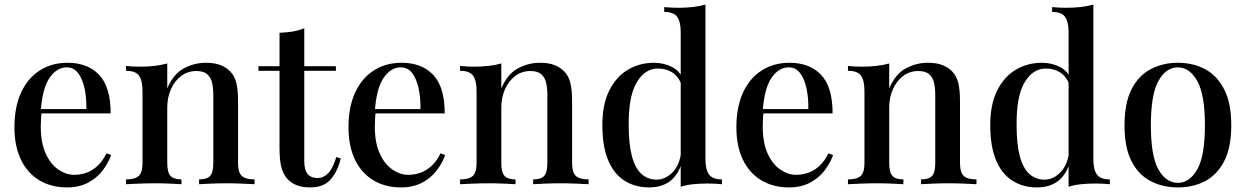

<svg xmlns="http://www.w3.org/2000/svg" viewBox="-20 -804 5438 838"><path d="M275 -530Q363 -530 413 -477Q463 -424 463 -309H118L116 -328H357Q358 -377 349 -418.5Q340 -460 321 -485Q302 -510 271 -510Q228 -510 196.5 -464.5Q165 -419 158 -319L161 -314Q160 -300 159 -283.5Q158 -267 158 -251Q158 -182 179 -135Q200 -88 234 -64.5Q268 -41 303 -41Q330 -41 355.5 -49.5Q381 -58 404 -78.5Q427 -99 445 -135L465 -127Q453 -93 428 -60Q403 -27 364 -6.5Q325 14 273 14Q203 14 151 -17.5Q99 -49 71 -108Q43 -167 43 -248Q43 -337 72 -400Q101 -463 153.5 -496.5Q206 -530 275 -530Z M878 -530Q918 -530 943.5 -519.5Q969 -509 986 -491Q1004 -472 1011.5 -442Q1019 -412 1019 -361V-93Q1019 -51 1035.5 -36Q1052 -21 1091 -21V0Q1074 -1 1038 -2.5Q1002 -4 967 -4Q933 -4 899.5 -2.5Q866 -1 849 0V-21Q883 -21 897 -36Q911 -51 911 -93V-389Q911 -418 906 -441.5Q901 -465 885 -479.5Q869 -494 837 -494Q800 -494 771.5 -473Q743 -452 726.5 -415.5Q710 -379 710 -334V-93Q710 -51 724.5 -36Q739 -21 772 -21V0Q756 -1 723.5 -2.5Q691 -4 656 -4Q622 -4 585 -2.5Q548 -1 530 0V-21Q569 -21 585.5 -36Q602 -51 602 -93V-407Q602 -452 587 -473.5Q572 -495 530 -495V-516Q562 -513 592 -513Q626 -513 655.5 -516.5Q685 -520 710 -527V-418Q736 -480 781.5 -505Q827 -530 878 -530Z M1308 -681V-515H1446V-495H1308V-102Q1308 -61 1323 -44Q1338 -27 1366 -27Q1392 -27 1412.5 -48Q1433 -69 1448 -119L1467 -112Q1455 -59 1424.5 -22.5Q1394 14 1335 14Q1301 14 1278 5.5Q1255 -3 1238 -19Q1216 -42 1208 -74Q1200 -106 1200 -159V-495H1108V-515H1200V-661Q1231 -662 1258 -666.5Q1285 -671 1308 -681Z M1733 -530Q1821 -530 1871 -477Q1921 -424 1921 -309H1576L1574 -328H1815Q1816 -377 1807 -418.5Q1798 -460 1779 -485Q1760 -510 1729 -510Q1686 -510 1654.5 -464.5Q1623 -419 1616 -319L1619 -314Q1618 -300 1617 -283.5Q1616 -267 1616 -251Q1616 -182 1637 -135Q1658 -88 1692 -64.5Q1726 -41 1761 -41Q1788 -41 1813.5 -49.5Q1839 -58 1862 -78.5Q1885 -99 1903 -135L1923 -127Q1911 -93 1886 -60Q1861 -27 1822 -6.5Q1783 14 1731 14Q1661 14 1609 -17.5Q1557 -49 1529 -108Q1501 -167 1501 -248Q1501 -337 1530 -400Q1559 -463 1611.5 -496.5Q1664 -530 1733 -530Z M2336 -530Q2376 -530 2401.5 -519.5Q2427 -509 2444 -491Q2462 -472 2469.5 -442Q2477 -412 2477 -361V-93Q2477 -51 2493.5 -36Q2510 -21 2549 -21V0Q2532 -1 2496 -2.5Q2460 -4 2425 -4Q2391 -4 2357.5 -2.5Q2324 -1 2307 0V-21Q2341 -21 2355 -36Q2369 -51 2369 -93V-389Q2369 -418 2364 -441.5Q2359 -465 2343 -479.5Q2327 -494 2295 -494Q2258 -494 2229.5 -473Q2201 -452 2184.5 -415.5Q2168 -379 2168 -334V-93Q2168 -51 2182.5 -36Q2197 -21 2230 -21V0Q2214 -1 2181.5 -2.5Q2149 -4 2114 -4Q2080 -4 2043 -2.5Q2006 -1 1988 0V-21Q2027 -21 2043.5 -36Q2060 -51 2060 -93V-407Q2060 -452 2045 -473.5Q2030 -495 1988 -495V-516Q2020 -513 2050 -513Q2084 -513 2113.5 -516.5Q2143 -520 2168 -527V-418Q2194 -480 2239.5 -505Q2285 -530 2336 -530Z M3059 -784V-109Q3059 -64 3074.5 -42.5Q3090 -21 3131 -21V0Q3100 -3 3069 -3Q3035 -3 3005.5 0Q2976 3 2951 11V-664Q2951 -709 2935.5 -730.5Q2920 -752 2879 -752V-773Q2911 -770 2941 -770Q2974 -770 3004 -773.5Q3034 -777 3059 -784ZM2834 -530Q2878 -530 2914.5 -511Q2951 -492 2966 -447L2954 -436Q2940 -472 2913 -488.5Q2886 -505 2852 -505Q2795 -505 2759 -444.5Q2723 -384 2724 -258Q2724 -175 2738 -122.5Q2752 -70 2779.5 -45Q2807 -20 2846 -20Q2885 -20 2916.5 -53Q2948 -86 2954 -148L2963 -127Q2953 -59 2915 -22.5Q2877 14 2813 14Q2752 14 2705.5 -15.5Q2659 -45 2634 -105.5Q2609 -166 2609 -258Q2609 -349 2639.5 -409.5Q2670 -470 2721 -500Q2772 -530 2834 -530Z M3426 -530Q3514 -530 3564 -477Q3614 -424 3614 -309H3269L3267 -328H3508Q3509 -377 3500 -418.5Q3491 -460 3472 -485Q3453 -510 3422 -510Q3379 -510 3347.5 -464.5Q3316 -419 3309 -319L3312 -314Q3311 -300 3310 -283.5Q3309 -267 3309 -251Q3309 -182 3330 -135Q3351 -88 3385 -64.5Q3419 -41 3454 -41Q3481 -41 3506.5 -49.5Q3532 -58 3555 -78.5Q3578 -99 3596 -135L3616 -127Q3604 -93 3579 -60Q3554 -27 3515 -6.5Q3476 14 3424 14Q3354 14 3302 -17.5Q3250 -49 3222 -108Q3194 -167 3194 -248Q3194 -337 3223 -400Q3252 -463 3304.5 -496.5Q3357 -530 3426 -530Z M4029 -530Q4069 -530 4094.5 -519.5Q4120 -509 4137 -491Q4155 -472 4162.5 -442Q4170 -412 4170 -361V-93Q4170 -51 4186.5 -36Q4203 -21 4242 -21V0Q4225 -1 4189 -2.5Q4153 -4 4118 -4Q4084 -4 4050.5 -2.5Q4017 -1 4000 0V-21Q4034 -21 4048 -36Q4062 -51 4062 -93V-389Q4062 -418 4057 -441.5Q4052 -465 4036 -479.5Q4020 -494 3988 -494Q3951 -494 3922.5 -473Q3894 -452 3877.5 -415.5Q3861 -379 3861 -334V-93Q3861 -51 3875.5 -36Q3890 -21 3923 -21V0Q3907 -1 3874.5 -2.5Q3842 -4 3807 -4Q3773 -4 3736 -2.5Q3699 -1 3681 0V-21Q3720 -21 3736.5 -36Q3753 -51 3753 -93V-407Q3753 -452 3738 -473.5Q3723 -495 3681 -495V-516Q3713 -513 3743 -513Q3777 -513 3806.5 -516.5Q3836 -520 3861 -527V-418Q3887 -480 3932.5 -505Q3978 -530 4029 -530Z M4752 -784V-109Q4752 -64 4767.5 -42.5Q4783 -21 4824 -21V0Q4793 -3 4762 -3Q4728 -3 4698.5 0Q4669 3 4644 11V-664Q4644 -709 4628.5 -730.5Q4613 -752 4572 -752V-773Q4604 -770 4634 -770Q4667 -770 4697 -773.5Q4727 -777 4752 -784ZM4527 -530Q4571 -530 4607.5 -511Q4644 -492 4659 -447L4647 -436Q4633 -472 4606 -488.5Q4579 -505 4545 -505Q4488 -505 4452 -444.5Q4416 -384 4417 -258Q4417 -175 4431 -122.5Q4445 -70 4472.5 -45Q4500 -20 4539 -20Q4578 -20 4609.5 -53Q4641 -86 4647 -148L4656 -127Q4646 -59 4608 -22.5Q4570 14 4506 14Q4445 14 4398.5 -15.5Q4352 -45 4327 -105.5Q4302 -166 4302 -258Q4302 -349 4332.5 -409.5Q4363 -470 4414 -500Q4465 -530 4527 -530Z M5121 -530Q5188 -530 5240 -502Q5292 -474 5323 -414Q5354 -354 5354 -257Q5354 -160 5323 -100.5Q5292 -41 5240 -13.5Q5188 14 5121 14Q5055 14 5002 -13.5Q4949 -41 4918.5 -100.5Q4888 -160 4888 -257Q4888 -354 4918.5 -414Q4949 -474 5002 -502Q5055 -530 5121 -530ZM5121 -510Q5069 -510 5036 -450.5Q5003 -391 5003 -257Q5003 -123 5036 -64.5Q5069 -6 5121 -6Q5172 -6 5205.5 -64.5Q5239 -123 5239 -257Q5239 -391 5205.5 -450.5Q5172 -510 5121 -510Z"/></svg>

Font: Playfair Display Medium
Style: Regular
Weight: 500
Designer: Claus Eggers Sørensen
Foundry: Claus Eggers Sørensen
Version: Version 1.203